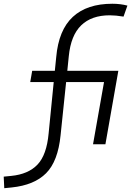

<svg xmlns="http://www.w3.org/2000/svg" viewBox="-106 -762 712 1014"><path d="M-83.5 231.9 -86.4 170.9 -46.9 167Q43.5 158.2 92 107.2Q140.6 56.2 150.9 -58.1L177.7 -328.6H53.7L64 -388.2H183.6L190.9 -460.4Q203.6 -603.5 278.6 -672.9Q353.5 -742.2 487.3 -742.2Q529.8 -742.2 566.9 -732.4L546.4 -674.3Q504.9 -681.2 473.6 -681.2Q377.4 -681.2 322.8 -628.2Q268.1 -575.2 257.3 -465.3L249.5 -388.2H519L450.7 0H385.3L443.4 -328.6H243.2L213.9 -47.4Q200.2 89.8 137.5 152.8Q74.7 215.8 -44.4 228Z"/></svg>

Font: Cascadia Code PL Light
Style: Italic
Weight: 300
Italic angle: -10°
Monospace: yes
Designer: Aaron Bell
Foundry: Saja Typeworks
Version: Version 2404.023; ttfautohint (v1.8.4)